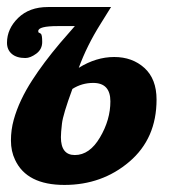

<svg xmlns="http://www.w3.org/2000/svg" viewBox="-37 -520 505 546"><path d="M127 -445.8Q71.8 -445.8 71.8 -431.6Q71.8 -427.7 73.5 -427.2Q75.2 -426.8 79.1 -424.1Q83 -421.4 83 -400.6Q83 -379.9 66.2 -367.4Q49.3 -355 35.2 -355Q10.3 -355 -3.4 -366.7Q-17.1 -378.4 -17.1 -398.4Q-17.1 -438 14.6 -469Q46.4 -500 99.1 -500H278.8L249 -452.1Q210 -390.1 187 -327.1Q236.3 -357.9 287.8 -357.9Q339.4 -357.9 373.8 -326.7Q408.2 -295.4 408.2 -236.8Q408.2 -126 330.8 -60.1Q253.4 5.9 146.2 5.9Q39.1 5.9 5.9 -65.4Q-5.9 -89.8 -5.9 -120.4Q-5.9 -150.9 2 -179.2Q9.8 -207.5 23.2 -235.8Q36.6 -264.2 54.7 -292Q86.4 -341.3 133.8 -397.5L175.8 -445.8ZM228 -284.2Q195.8 -284.2 168.9 -267.1Q142.1 -194.3 139.2 -168.5Q136.2 -142.6 136.2 -129.9Q136.2 -79.1 175.8 -79.1Q217.8 -79.1 247.3 -129.2Q276.9 -179.2 276.9 -231.7Q276.9 -284.2 228 -284.2Z"/></svg>

Font: UVF Lobster12
Style: Regular
Weight: 400
Designer: Pablo Impallari
Foundry: Pablo Impallari. www.impallari.com
Version: Version 1.004